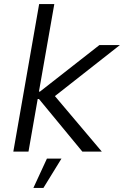

<svg xmlns="http://www.w3.org/2000/svg" viewBox="-20 -740 605 937"><path d="M119 0 164 -257H170L382 0H477L248 -271L565 -520H465L175 -293H170L245 -720H171L45 0ZM143 177H192L280 34H209Z"/></svg>

Font: Fixel Display 20240404
Style: Italic
Weight: 400
Italic angle: -10°
Designer: AlfaBravo + MacPaw
Foundry: Kyrylo Tkachov, Marchela Mozhyna, Serhii Makarenko, Maria Weinstein, Zakhar Kryvoshyya
Version: Version 1.211;Glyphs 3.2 (3225)